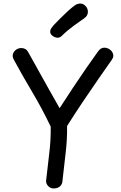

<svg xmlns="http://www.w3.org/2000/svg" viewBox="-20 -1048 682 1079"><path d="M57 -714Q48 -731 53 -745.5Q58 -760 71 -769Q84 -778 100 -778Q112 -778 122 -772.5Q132 -767 138 -756Q152 -731 172.5 -694Q193 -657 216.5 -615Q240 -573 261 -535.5Q282 -498 297 -472Q312 -446 315 -440Q353 -499 389.5 -554Q426 -609 461.5 -660.5Q497 -712 531 -759Q539 -770 547.5 -775Q556 -780 566 -780Q583 -780 597 -770Q611 -760 615.5 -744.5Q620 -729 609 -713Q569 -656 527 -595.5Q485 -535 442.5 -471.5Q400 -408 357 -340Q358 -262 348.5 -185Q339 -108 331 -31Q330 -13 318 -1.5Q306 10 284 11Q265 12 251.5 -1.5Q238 -15 239 -32Q247 -108 256.5 -183.5Q266 -259 265 -336Q217 -437 161 -531Q105 -625 57 -714ZM304 -836Q290 -836 276 -846Q262 -856 262 -870Q262 -880 268 -889Q274 -898 281 -906Q299 -925 320.5 -946.5Q342 -968 363 -987Q384 -1006 398 -1016Q407 -1023 415.5 -1025.5Q424 -1028 431 -1028Q443 -1028 453 -1021Q463 -1014 468.5 -1004Q474 -994 474 -982Q474 -959 453 -945Q432 -931 394.5 -903.5Q357 -876 328 -847Q317 -836 304 -836Z"/></svg>

Font: Playpen Sans Hebrew
Style: Regular
Weight: 400
Designer: Tom Grace, Laura Meseguer, Veronika Burian, José Scaglione
Foundry: TypeTogether
Version: Version 2.000